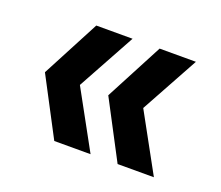

<svg xmlns="http://www.w3.org/2000/svg" viewBox="-71 -569 630 547"><g transform="rotate(20 244.5 -295.0)"><path d="M137 -120 45 -295 137 -470H247L151 -295L247 -120ZM329 -470H439L343 -295L439 -120H329L237 -295Z"/></g></svg>

Font: Poppins-Tabular Medium
Style: Regular
Weight: 500
Designer: Ninad Kale (Devanagari), Jonny Pinhorn (Latin)
Foundry: Indian Type Foundry
Version: Version 4.004